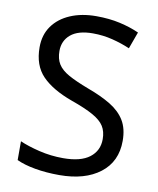

<svg xmlns="http://www.w3.org/2000/svg" viewBox="-83 -789 714 865"><g transform="rotate(10 274.5 -357.0)"><path d="M502 -191Q502 -96 433 -43Q364 10 247 10Q187 10 136 1Q85 -8 51 -24V-110Q87 -94 140.5 -81Q194 -68 251 -68Q331 -68 371.5 -99Q412 -130 412 -183Q412 -218 397 -242Q382 -266 345.5 -286.5Q309 -307 244 -330Q153 -363 106.5 -411Q60 -459 60 -542Q60 -599 89 -639.5Q118 -680 169.5 -702Q221 -724 288 -724Q347 -724 396 -713Q445 -702 485 -684L457 -607Q420 -623 376.5 -634Q333 -645 286 -645Q219 -645 185 -616.5Q151 -588 151 -541Q151 -505 166 -481Q181 -457 215 -438Q249 -419 307 -397Q370 -374 413.5 -347.5Q457 -321 479.5 -284Q502 -247 502 -191Z"/></g></svg>

Font: Noto Sans Nabataean
Style: Regular
Weight: 400
Designer: Monotype Design Team
Foundry: Monotype Imaging Inc.
Version: Version 2.001; ttfautohint (v1.8.4.7-5d5b)